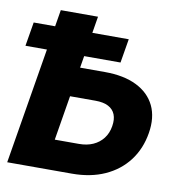

<svg xmlns="http://www.w3.org/2000/svg" viewBox="-82 -803 823 878"><g transform="rotate(10 329.0 -364.0)"><path d="M197.8 -483.9H377.9Q465.8 -483.9 525.1 -454.6Q584.5 -425.3 610.4 -371.6Q636.2 -317.9 624 -244.1Q611.8 -169.4 570.1 -114.5Q528.3 -59.6 462.2 -29.8Q396 0 309.6 0H9.3L129.9 -727.5H302.7L205.6 -139.6H317.9Q355 -139.6 383.3 -152.3Q411.6 -165 429.9 -188.7Q448.2 -212.4 453.6 -245.6Q459 -277.8 450 -300.5Q440.9 -323.2 418 -335.2Q395 -347.2 357.9 -347.2H175.3ZM-1 -539.1 17.6 -650.4H459L440.4 -539.1Z"/></g></svg>

Font: Inter 20pt ExtraBold
Style: Italic
Weight: 800
Italic angle: -9.3988°
Version: Version 4.001;git-66647c0bb